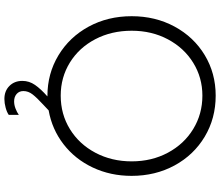

<svg xmlns="http://www.w3.org/2000/svg" viewBox="-82 -686 963 839"><g transform="rotate(90 399.5 -266.5)"><path d="M50.8 -360.4Q50.8 -463.9 96.2 -547.9Q141.6 -631.8 220.9 -679.7Q300.3 -727.5 397.9 -727.5Q497.1 -727.5 577.1 -679.7Q657.2 -631.8 702.9 -547.9Q748.5 -463.9 748.5 -359.9Q748.5 -267.6 711.9 -190.2Q675.3 -112.8 610.1 -62.5Q544.9 -12.2 462.4 2.4L437 26.4Q407.2 53.7 392.6 72.5Q377.9 91.3 377.9 112.8Q377.9 131.3 390.6 142.3Q403.3 153.3 422.9 153.3Q438.5 153.3 454.3 147.2Q470.2 141.1 481.9 132.8V176.8Q470.2 185.1 450.4 190.4Q430.7 195.8 412.6 195.8Q377.4 195.8 355.5 173.8Q333.5 151.9 333.5 117.2Q333.5 87.4 351.1 62Q368.7 36.6 401.4 7.8H399.4Q301.8 7.8 221.9 -40.3Q142.1 -88.4 96.4 -172.4Q50.8 -256.3 50.8 -360.4ZM685.1 -360.4Q685.1 -448.2 647.2 -518.8Q609.4 -589.4 543.7 -629.4Q478 -669.4 397.9 -669.4Q319.3 -669.4 254.4 -629.4Q189.5 -589.4 151.9 -518.8Q114.3 -448.2 114.3 -360.4Q114.3 -272 151.4 -201.2Q188.5 -130.4 253.4 -90.3Q318.4 -50.3 397.9 -50.3Q479 -50.3 544.4 -90.6Q609.9 -130.9 647.5 -201.9Q685.1 -272.9 685.1 -360.4Z"/></g></svg>

Font: Reddit Sans Light
Style: Regular
Weight: 300
Designer: Stephen Hutchings
Foundry: Reddit
Version: Version 1.013